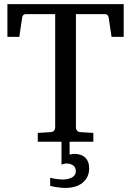

<svg xmlns="http://www.w3.org/2000/svg" viewBox="-20 -691 639 936"><path d="M414.6 129.9Q414.6 153.3 405.8 170.9Q397 188.5 381.6 200.7Q366.2 212.9 345 219Q323.7 225.1 298.3 225.1Q285.2 225.1 272.2 223.6Q259.3 222.2 248.5 220.2Q235.8 218.3 224.6 214.8V175.8Q234.9 178.2 245.6 180.2Q254.9 181.6 265.4 182.9Q275.9 184.1 285.6 184.1Q297.4 184.1 308.8 181.9Q320.3 179.7 329.3 175Q338.4 170.4 344 162.6Q349.6 154.8 349.6 143.1Q349.6 124.5 336.4 115.2Q323.2 106 302.7 106Q298.8 106 294.9 106.9Q291 107.9 287.6 108.9L279.8 111.8V0H164.1V-43L228 -46.9Q238.8 -47.9 243.9 -54.7Q249 -61.5 249 -68.8V-622.1H105Q98.1 -622.1 93.5 -617.4Q88.9 -612.8 87.9 -605L74.2 -511.2H16.1V-670.9H583V-511.2H523.9L509.8 -605Q508.3 -612.8 504.2 -617.4Q500 -622.1 493.2 -622.1H350.1V-68.8Q350.1 -61.5 355.2 -54.7Q360.4 -47.9 371.1 -46.9L435.1 -43V0H319.3V63Q324.7 62 329.6 60.5Q334.5 59.1 342.8 59.1Q357.9 59.1 370.8 63Q383.8 66.9 393.6 75.4Q403.3 84 408.9 97.4Q414.6 110.8 414.6 129.9Z"/></svg>

Font: Charis SIL Eur
Style: Regular
Weight: 400
Foundry: SIL International
Version: Version 5.000